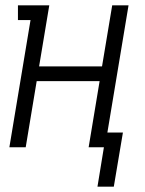

<svg xmlns="http://www.w3.org/2000/svg" viewBox="-20 -550 540 717"><path d="M344 147 368 0H311L352 -247H117L76 0H15L94 -475H47V-530H164L126 -302H361L399 -530H460L381 -55H439L405 147Z"/></svg>

Font: Iosevka Slab Light
Style: Italic
Weight: 300
Italic angle: -9°
Monospace: yes
Designer: Belleve Invis
Foundry: Belleve Invis
Version: Version 11.1.1; ttfautohint (v1.8.3)